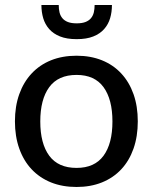

<svg xmlns="http://www.w3.org/2000/svg" viewBox="-20 -738 609 765"><path d="M285 -516Q341 -516 386.2 -497.8Q431.5 -479.5 463.2 -445.2Q495 -411 512 -362.8Q529 -314.5 529 -254.5Q529 -194.5 512 -146Q495 -97.5 463.2 -63.5Q431.5 -29.5 386.2 -11.2Q341 7 285 7Q228.5 7 183.2 -11.2Q138 -29.5 106 -63.5Q74 -97.5 56.8 -146Q39.5 -194.5 39.5 -254.5Q39.5 -314.5 56.8 -362.8Q74 -411 106 -445.2Q138 -479.5 183.2 -497.8Q228.5 -516 285 -516ZM285 -69Q357 -69 392.5 -117.5Q428 -166 428 -254Q428 -342 392.5 -390.8Q357 -439.5 285 -439.5Q212 -439.5 176.2 -390.8Q140.5 -342 140.5 -254Q140.5 -166 176.2 -117.5Q212 -69 285 -69ZM285.5 -582Q246 -582 219.2 -592.8Q192.5 -603.5 176 -622.2Q159.5 -641 152.2 -665.5Q145 -690 145 -718H214Q214 -702 217.2 -688.5Q220.5 -675 228.8 -665.2Q237 -655.5 250.8 -650.2Q264.5 -645 285.5 -645Q306.5 -645 320.2 -650.2Q334 -655.5 342.2 -665.2Q350.5 -675 353.8 -688.5Q357 -702 357 -718H426Q426 -690 418.8 -665.5Q411.5 -641 395 -622.2Q378.5 -603.5 351.8 -592.8Q325 -582 285.5 -582Z"/></svg>

Font: Lato 2
Style: Regular
Weight: 500
Designer: Lukasz Dziedzic with Adam Twardoch and Botio Nikoltchev
Foundry: tyPoland Lukasz Dziedzic
Version: Version 2.015; 2015-08-06; http://www.latofonts.com/